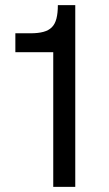

<svg xmlns="http://www.w3.org/2000/svg" viewBox="-20 -730 424 750"><path d="M188 0V-526H40V-600H100Q129 -600 149.5 -605.5Q170 -611 182.5 -623.5Q195 -636 200.5 -657.5Q206 -679 206 -710H274V0Z"/></svg>

Font: Geist
Style: Regular
Weight: 400
Designer: Basement.studio, Andrés Briganti, Mateo Zaragoza
Foundry: Basement.studio, Vercel, Andrés Briganti, Guido Ferreyra, Mateo Zaragoza
Version: Version 1.401